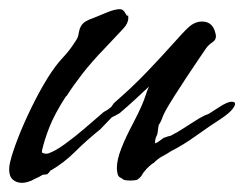

<svg xmlns="http://www.w3.org/2000/svg" viewBox="-27 -387 533 419"><path d="M21 12Q9 12 1 5Q-7 -2 -7 -17Q-7 -21 -6.5 -25Q-6 -29 -5 -33Q0 -54 12 -85Q24 -116 41 -151Q58 -186 77 -217Q94 -244 109.5 -260.5Q125 -277 135 -293Q143 -304 144 -310.5Q145 -317 147 -324Q151 -335 159.5 -340Q168 -345 175 -347Q192 -354 208 -360.5Q224 -367 235 -367Q242 -367 247 -357.5Q252 -348 252 -355V-356Q253 -353 253 -348Q253 -336 242 -324.5Q231 -313 202 -282Q172 -251 152 -225Q132 -199 118 -177H117Q92 -138 81 -110Q70 -82 65 -60Q64 -55 65 -54Q66 -53 70 -52Q73 -51 78 -52Q93 -57 114.5 -72.5Q136 -88 157.5 -106.5Q179 -125 194 -138Q199 -143 203.5 -145Q208 -147 211 -150Q216 -153 218.5 -157.5Q221 -162 225 -165Q261 -196 294 -230.5Q327 -265 351 -292Q375 -319 384 -327Q398 -340 414 -340Q437 -340 443 -315Q447 -302 437.5 -295.5Q428 -289 423 -282Q419 -276 407 -258.5Q395 -241 380.5 -219Q366 -197 353 -176.5Q340 -156 333 -143Q328 -133 326.5 -128Q325 -123 320 -115V-116Q319 -114 318 -105.5Q317 -97 316 -93Q312 -86 311.5 -79Q311 -72 313 -75Q313 -74 319 -78Q325 -82 330 -86Q332 -87 338.5 -89Q345 -91 346 -91L355 -96Q356 -96 369.5 -104.5Q383 -113 397 -122Q411 -131 412 -131Q423 -137 424.5 -137Q426 -137 430 -139.5Q434 -142 451 -153Q469 -165 479 -165Q486 -165 486 -160Q486 -156 479.5 -148Q473 -140 457 -129Q432 -113 402 -91.5Q372 -70 346 -57Q337 -51 327.5 -46Q318 -41 309 -32L308 -31Q306 -31 298.5 -24Q291 -17 290 -15Q286 -11 283 -5.5Q280 0 274 4H275Q271 6 266.5 6.5Q262 7 258 7Q244 7 241 4Q239 2 235.5 0.5Q232 -1 230 -6Q228 -14 228 -20Q228 -38 237.5 -62.5Q247 -87 263 -117Q276 -142 282 -156Q288 -170 291 -179.5Q294 -189 298 -198Q284 -185 269 -171Q254 -157 234 -140Q231 -138 225 -135Q219 -132 217 -131L192 -105Q161 -80 137 -56Q113 -32 84 -15V-16Q83 -15 81.5 -12.5Q80 -10 77 -8V-7Q73 -6 70 -6Q67 -6 65 -5Q59 -1 53 1.5Q47 4 42 7Q30 12 21 12Z"/></svg>

Font: Vujahday Script
Style: Regular
Weight: 400
Designer: Robert E. Leuschke
Foundry: Robert E. Leuschke
Version: Version 1.010; ttfautohint (v1.8.3)